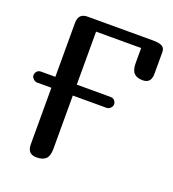

<svg xmlns="http://www.w3.org/2000/svg" viewBox="-130 -809 821 909"><g transform="rotate(20 280.5 -354.5)"><path d="M10 -361Q10 -372 17.5 -380.5Q25 -389 38 -389H388Q401 -389 408.5 -380.5Q416 -372 416 -361Q416 -351 407 -342.5Q398 -334 388 -334H38Q28 -334 19 -342.5Q10 -351 10 -361ZM156 0Q133 0 121.5 -12Q110 -24 110 -50V-659Q110 -685 121.5 -697Q133 -709 156 -709H486Q517 -709 531.5 -701Q546 -693 546 -672V-565Q546 -539 535.5 -527Q525 -515 503 -515Q474 -515 459.5 -530Q445 -545 445 -580V-656H218V-65Q218 -30 203 -15Q188 0 156 0Z"/></g></svg>

Font: Marmelad for Arash.Academy
Style: Regular
Weight: 400
Designer: Manvel Shmavonyan
Foundry: Cyreal
Version: Version 1.110;Glyphs 3.2 (3202)